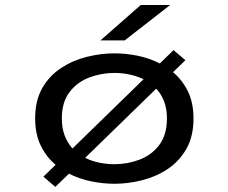

<svg xmlns="http://www.w3.org/2000/svg" viewBox="-20 -726 915 770"><path d="M154 -17.5 203 -65Q166 -96 143.5 -142Q121 -188 121 -251Q121 -323 149.5 -372.8Q178 -422.5 225 -453.2Q272 -484 328 -498Q384 -512 439 -512Q484.5 -512 531.8 -502.5Q579 -493 621 -471.5L676 -525L723.5 -484.5L674 -436.5Q711 -405.5 733.5 -359.8Q756 -314 756 -251Q756 -179 727.5 -129Q699 -79 652.2 -48Q605.5 -17 549.5 -3Q493.5 11 439 11Q393 11 345.5 1.2Q298 -8.5 256.5 -29.5L202 23.5ZM228 -251Q228 -212 239.5 -182.2Q251 -152.5 270.5 -130.5L555.5 -408Q529.5 -421 499.5 -427.2Q469.5 -433.5 439 -433.5Q386 -433.5 337.5 -415Q289 -396.5 258.5 -356.2Q228 -316 228 -251ZM439 -67.5Q492 -67.5 540.2 -86Q588.5 -104.5 619 -145Q649.5 -185.5 649.5 -251Q649.5 -290 638 -319.5Q626.5 -349 606.5 -370.5L321.5 -93Q347.5 -80 377.8 -73.8Q408 -67.5 439 -67.5ZM480 -564H383L544.5 -706H662.5Z"/></svg>

Font: Trispace SemiExpanded
Style: Regular
Weight: 400
Width: 6
Designer: Tyler Finck
Foundry: Etcetera Type Company
Version: Version 1.210; ttfautohint (v1.8.3)